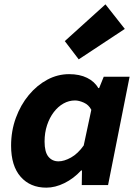

<svg xmlns="http://www.w3.org/2000/svg" viewBox="-20 -851 640 883"><path d="M193 12Q119 12 75 -38Q31 -88 31 -181Q31 -249 53 -309Q75 -369 112.5 -414Q150 -459 197.5 -484.5Q245 -510 298 -510Q346 -510 380.5 -493Q415 -476 432 -446H436L457 -498H576L477 0H356L357 -67H353Q319 -30 276.5 -9Q234 12 193 12ZM249 -109Q275 -109 306.5 -126.5Q338 -144 365 -182L400 -346Q388 -369 365.5 -379Q343 -389 325 -389Q297 -389 272 -375Q247 -361 227.5 -335.5Q208 -310 196.5 -275.5Q185 -241 185 -200Q185 -152 202.5 -130.5Q220 -109 249 -109ZM342 -578 278 -662 465 -831 554 -718Z"/></svg>

Font: Source Code Pro ExtraBold
Style: Italic
Weight: 800
Italic angle: -11°
Monospace: yes
Designer: Paul D. Hunt, Teo Tuominen
Foundry: Adobe Systems Incorporated
Version: Version 1.016;hotconv 1.0.116;makeotfexe 2.5.65601